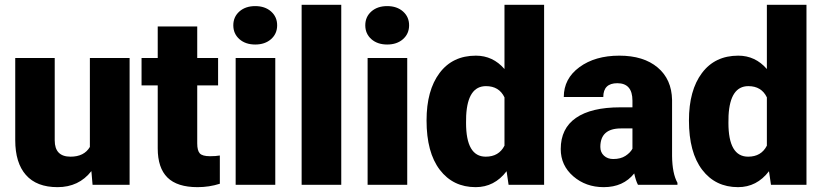

<svg xmlns="http://www.w3.org/2000/svg" viewBox="-20 -770 3428 800"><path d="M360.8 -57.1Q308.6 9.8 219.7 9.8Q132.8 9.8 88.1 -40.8Q43.5 -91.3 43.5 -186V-528.3H208V-185.1Q208 -117.2 273.9 -117.2Q330.6 -117.2 354.5 -157.7V-528.3H520V0H365.7Z M801.8 -659.7V-528.3H888.7V-414.1H801.8V-172.4Q801.8 -142.6 812.5 -130.9Q823.2 -119.1 855 -119.1Q879.4 -119.1 896 -122.1V-4.4Q851.6 9.8 803.2 9.8Q718.3 9.8 677.7 -30.3Q637.2 -70.3 637.2 -151.9V-414.1H569.8V-528.3H637.2V-659.7Z M1127 0H961.9V-528.3H1127ZM952.1 -664.6Q952.1 -699.7 977.5 -722.2Q1002.9 -744.6 1043.5 -744.6Q1084 -744.6 1109.4 -722.2Q1134.8 -699.7 1134.8 -664.6Q1134.8 -629.4 1109.4 -606.9Q1084 -584.5 1043.5 -584.5Q1002.9 -584.5 977.5 -606.9Q952.1 -629.4 952.1 -664.6Z M1401.9 0H1236.8V-750H1401.9Z M1676.8 0H1511.7V-528.3H1676.8ZM1502 -664.6Q1502 -699.7 1527.3 -722.2Q1552.7 -744.6 1593.3 -744.6Q1633.8 -744.6 1659.2 -722.2Q1684.6 -699.7 1684.6 -664.6Q1684.6 -629.4 1659.2 -606.9Q1633.8 -584.5 1593.3 -584.5Q1552.7 -584.5 1527.3 -606.9Q1502 -629.4 1502 -664.6Z M1757.3 -268.1Q1757.3 -393.6 1811.5 -465.8Q1865.7 -538.1 1962.9 -538.1Q2033.7 -538.1 2082 -482.4V-750H2247.1V0H2099.1L2090.8 -56.6Q2040 9.8 1961.9 9.8Q1867.7 9.8 1812.5 -62.5Q1757.3 -134.8 1757.3 -268.1ZM1921.9 -257.8Q1921.9 -117.2 2003.9 -117.2Q2058.6 -117.2 2082 -163.1V-364.3Q2059.6 -411.1 2004.9 -411.1Q1928.7 -411.1 1922.4 -288.1Z M2638.2 0Q2629.4 -16.1 2622.6 -47.4Q2577.1 9.8 2495.6 9.8Q2420.9 9.8 2368.7 -35.4Q2316.4 -80.6 2316.4 -148.9Q2316.4 -234.9 2379.9 -278.8Q2443.4 -322.8 2564.5 -322.8H2615.2V-350.6Q2615.2 -423.3 2552.2 -423.3Q2493.7 -423.3 2493.7 -365.7H2329.1Q2329.1 -442.4 2394.3 -490.2Q2459.5 -538.1 2560.5 -538.1Q2661.6 -538.1 2720.2 -488.8Q2778.8 -439.5 2780.3 -353.5V-119.6Q2781.2 -46.9 2802.7 -8.3V0ZM2535.2 -107.4Q2565.9 -107.4 2586.2 -120.6Q2606.4 -133.8 2615.2 -150.4V-234.9H2567.4Q2481.4 -234.9 2481.4 -157.7Q2481.4 -135.3 2496.6 -121.3Q2511.7 -107.4 2535.2 -107.4Z M2850.6 -268.1Q2850.6 -393.6 2904.8 -465.8Q2959 -538.1 3056.2 -538.1Q3127 -538.1 3175.3 -482.4V-750H3340.3V0H3192.4L3184.1 -56.6Q3133.3 9.8 3055.2 9.8Q2960.9 9.8 2905.8 -62.5Q2850.6 -134.8 2850.6 -268.1ZM3015.1 -257.8Q3015.1 -117.2 3097.2 -117.2Q3151.9 -117.2 3175.3 -163.1V-364.3Q3152.8 -411.1 3098.1 -411.1Q3022 -411.1 3015.6 -288.1Z"/></svg>

Font: Roboto Black
Style: Regular
Weight: 900
Designer: Google
Version: Version 2.134; 2016